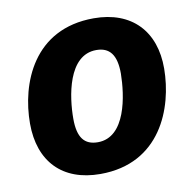

<svg xmlns="http://www.w3.org/2000/svg" viewBox="-68 -617 710 702"><g transform="rotate(-10 287.0 -265.5)"><path d="M250 17C473 17 545 -176 546 -322C547 -461 465 -548 324 -548C100 -548 28 -357 28 -209C28 -68 109 17 250 17ZM261 -99C211 -99 187 -129 187 -199C187 -280 208 -432 313 -432C362 -432 387 -402 387 -332C386 -251 365 -99 261 -99Z"/></g></svg>

Font: Fira Sans
Style: Bold Italic
Weight: 700
Italic angle: -8°
Designer: bBox Type GmbH & Carrois Corporate GbR & Edenspiekermann AG
Foundry: bBox Type GmbH & Carrois Corporate GbR & Edenspiekermann AG
Version: Version 4.301;PS 004.301;hotconv 1.0.88;makeotf.lib2.5.64775